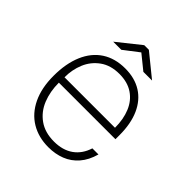

<svg xmlns="http://www.w3.org/2000/svg" viewBox="-187 -799 936 936"><g transform="rotate(45 281.0 -331.0)"><path d="M293 -29Q353 -29 392.8 -57.2Q432.5 -85.5 449 -138H491Q477 -87 448.2 -54Q419.5 -21 380 -5.5Q340.5 10 293 10Q225 10 173.5 -21Q122 -52 93.5 -111.5Q65 -171 65 -254Q65 -339 91.2 -400.5Q117.5 -462 167.2 -494.5Q217 -527 287 -527Q353 -527 400 -497.5Q447 -468 472 -412Q497 -356 497 -277V-249H107Q107 -188 127 -138.2Q147 -88.5 188.8 -58.8Q230.5 -29 293 -29ZM456 -287Q456 -346 437.2 -391.2Q418.5 -436.5 380.5 -462.2Q342.5 -488 286 -488Q226 -488 185.8 -459Q145.5 -430 126.5 -384.2Q107.5 -338.5 108 -287ZM287 -637.5 209 -577.5H153L272 -672.5H304L421 -577.5H361Z"/></g></svg>

Font: Public Sans VF
Style: Regular
Weight: 400
Designer: Pablo Impallari, Rodrigo Fuenzalida (Modified by Dan O. Williams and USWDS)
Version: Version 1.003